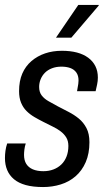

<svg xmlns="http://www.w3.org/2000/svg" viewBox="-20 -743 429 775"><path d="M154 12Q113 12 84 4Q55 -4 36.5 -19.5Q18 -35 9 -56.5Q0 -78 0 -105Q0 -119 2 -134Q4 -149 9 -164H84Q80 -152 78.5 -139.5Q77 -127 77 -118Q77 -96 86 -81.5Q95 -67 112.5 -59.5Q130 -52 155 -52Q177 -52 195.5 -59Q214 -66 227.5 -79Q241 -92 248.5 -111Q256 -130 256 -154Q256 -174 247.5 -188Q239 -202 224.5 -213Q210 -224 192 -232.5Q174 -241 155 -251Q137 -260 119 -270.5Q101 -281 87 -295Q73 -309 65 -328.5Q57 -348 57 -375Q57 -416 70 -446Q83 -476 107 -496.5Q131 -517 162 -527.5Q193 -538 230 -538Q264 -538 290.5 -531Q317 -524 336 -510Q355 -496 365 -476Q375 -456 375 -430Q375 -416 372 -402Q369 -388 366 -375H291Q295 -396 296 -404.5Q297 -413 297 -418Q297 -438 288 -450.5Q279 -463 263.5 -468.5Q248 -474 228 -474Q207 -474 190 -467.5Q173 -461 161.5 -449.5Q150 -438 144 -423Q138 -408 138 -392Q138 -371 148.5 -357.5Q159 -344 176 -334.5Q193 -325 213 -314Q234 -303 256.5 -291.5Q279 -280 298 -264.5Q317 -249 329 -226Q341 -203 341 -169Q341 -123 326 -88.5Q311 -54 285 -31.5Q259 -9 225 1.5Q191 12 154 12ZM206 -591 296 -723H379L378 -720L268 -591Z"/></svg>

Font: Archivo Condensed
Style: Italic
Weight: 400
Width: 3
Italic angle: -10°
Designer: Hector Gatti
Foundry: Omnibus-Type
Version: Version 2.001